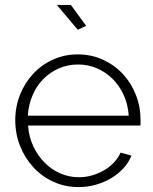

<svg xmlns="http://www.w3.org/2000/svg" viewBox="-20 -750 623 780"><path d="M299 10Q244 10 197 -11.5Q150 -33 115.5 -70.5Q81 -108 61.5 -157Q42 -206 42 -262Q42 -317 61.5 -365.5Q81 -414 115 -450.5Q149 -487 195.5 -508Q242 -529 296 -529Q351 -529 398 -507.5Q445 -486 479 -449.5Q513 -413 532 -364.5Q551 -316 551 -262Q551 -257 551 -249.5Q551 -242 550 -240H94Q97 -195 115 -156.5Q133 -118 160.5 -90Q188 -62 224 -46Q260 -30 301 -30Q328 -30 354 -37.5Q380 -45 402.5 -58Q425 -71 442.5 -89.5Q460 -108 470 -130L514 -118Q503 -90 481.5 -66.5Q460 -43 431.5 -26Q403 -9 369 0.5Q335 10 299 10ZM503 -280Q500 -326 482.5 -364Q465 -402 437.5 -429.5Q410 -457 374 -472.5Q338 -488 297 -488Q256 -488 220 -472.5Q184 -457 156.5 -429.5Q129 -402 112.5 -363.5Q96 -325 93 -280ZM211 -730H268L330 -645L296 -629Z"/></svg>

Font: Oxford Sans
Style: Regular
Weight: 300
Designer: Matt McInerney, Pablo Impallari, Rodrigo Fuenzalida
Foundry: Matt McInerney, Pablo Impallari, Rodrigo Fuenzalida
Version: Version 3.000g; ttfautohint (v1.5) -l 8 -r 28 -G 28 -x 14 -D